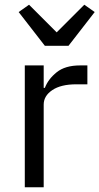

<svg xmlns="http://www.w3.org/2000/svg" viewBox="-20 -793 421 813"><path d="M85 0V-516H165V-421H170Q184 -458 220 -487Q256 -516 319 -516H350V-436H303Q238 -436 201.5 -411.5Q165 -387 165 -350V0ZM170 -599 59 -742 103 -773 220 -656 337 -773 381 -742 270 -599Z"/></svg>

Font: IBM Plex Sans
Style: Regular
Weight: 400
Designer: Mike Abbink, Paul van der Laan, Pieter van Rosmalen
Foundry: Bold Monday
Version: Version 3.005